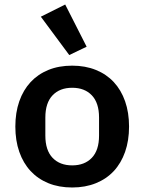

<svg xmlns="http://www.w3.org/2000/svg" viewBox="-20 -819 640 851"><path d="M300 12Q241 12 194.5 -7Q148 -26 115.5 -61Q83 -96 65.5 -146Q48 -196 48 -258Q48 -320 65.5 -370Q83 -420 115.5 -455Q148 -490 194.5 -509Q241 -528 300 -528Q358 -528 405 -509Q452 -490 484.5 -455Q517 -420 534.5 -370Q552 -320 552 -258Q552 -196 534.5 -146Q517 -96 484.5 -61Q452 -26 405 -7Q358 12 300 12ZM300 -86Q355 -86 387 -119.5Q419 -153 419 -218V-298Q419 -363 387 -396.5Q355 -430 300 -430Q245 -430 213 -396.5Q181 -363 181 -298V-218Q181 -153 213 -119.5Q245 -86 300 -86ZM161 -745 269 -799 364 -612 287 -575Z"/></svg>

Font: IBM Plex Mono SmBld
Style: Regular
Weight: 600
Monospace: yes
Designer: Mike Abbink, Paul van der Laan, Pieter van Rosmalen
Foundry: Bold Monday
Version: Version 2.3